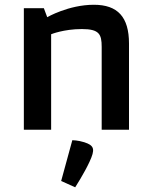

<svg xmlns="http://www.w3.org/2000/svg" viewBox="-20 -550 647 814"><path d="M81.1 0H196.8V-404.8C196.8 -404.8 250 -426.8 327.1 -426.8C400.9 -426.8 411.1 -404.8 411.1 -351.1V0H526.9V-365.2C526.9 -478 479 -529.8 377.9 -529.8C271 -529.8 180.2 -477.1 180.2 -477.1L166 -515.1H81.1ZM286.6 44.4 239.3 217.3 298.8 244.1C298.8 244.1 337.9 183.1 359.4 136.2C383.8 83.5 380.9 67.4 337.9 53.2C310.1 44.4 286.6 44.4 286.6 44.4Z"/></svg>

Font: Doppio One
Style: Regular
Weight: 400
Designer: Szymon Celej
Foundry: Sorkin Type Co
Version: Version 1.002